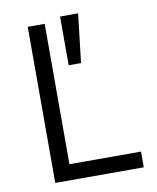

<svg xmlns="http://www.w3.org/2000/svg" viewBox="-82 -784 695 848"><g transform="rotate(-10 266.0 -360.0)"><path d="M97 0V-700H173V-70.5H494V0ZM245.5 -501.5V-720H326.5L301 -501.5Z"/></g></svg>

Font: Geologica Cursive ExtraLight
Style: Regular
Weight: 250
Designer: Sindre Bremnes, Frode Helland
Foundry: Monokrom Skriftforlag AS
Version: Version 1.010;gftools[0.9.28]